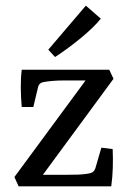

<svg xmlns="http://www.w3.org/2000/svg" viewBox="-20 -660 463 680"><path d="M31 -33 46 0H374C380 -42 381 -90 379 -132L339 -137L318 -65C314 -52 306 -47 292 -45C269 -41 244 -41 216 -41H132L382 -381L367 -413H57C52 -374 53 -326 57 -281H98L114 -348C117 -362 123 -368 138 -370C156 -373 180 -375 203 -375H283ZM175 -458C235 -497 307 -555 337 -594L284 -640L151 -484Z"/></svg>

Font: Yrsa
Style: Regular
Weight: 400
Designer: Anna Giedrys (Yrsa+Rasa design), David Brezina (Yrsa art-direction, Rasa art-direction, design)
Foundry: Rosetta Type Foundry
Version: Version 1.001;PS 1.1;hotconv 1.0.88;makeotf.lib2.5.647800